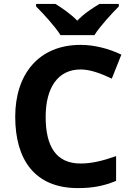

<svg xmlns="http://www.w3.org/2000/svg" viewBox="-20 -1047 677 984"><path d="M290 -867H464C492 -912 553 -978 589 -1014V-1027H490C455 -1006 410 -977 376 -941C341 -977 299 -1005 264 -1027H165V-1014C202 -977 262 -912 290 -867ZM393 -691C445 -691 500 -669 553 -644L602 -767C537 -798 464 -817 393 -817C177 -817 58 -665 58 -449C58 -229 158 -83 379 -83C455 -83 512 -94 575 -120V-247C507 -223 451 -209 393 -209C268 -209 214 -296 214 -448C214 -598 277 -691 393 -691Z"/></svg>

Font: Noto Sans Kannada UI
Style: Bold
Weight: 700
Designer: Jelle Bosma - Monotype Design Team
Foundry: Monotype Imaging Inc.
Version: Version 2.005